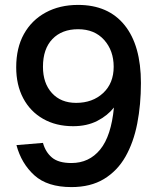

<svg xmlns="http://www.w3.org/2000/svg" viewBox="-20 -746 640 782"><path d="M298 -726Q421 -726 487.5 -643.5Q554 -561 554 -408Q554 -320 539 -243Q524 -166 491 -108Q458 -50 403.5 -17Q349 16 271 16Q173 16 120 -32Q67 -80 47 -155L155 -164Q165 -127 191.5 -104.5Q218 -82 271 -82Q343 -82 388 -137Q433 -192 444 -308Q418 -275 376 -253.5Q334 -232 278 -232Q208 -232 155.5 -262Q103 -292 74.5 -346Q46 -400 46 -472Q46 -551 77.5 -607.5Q109 -664 166 -695Q223 -726 298 -726ZM298 -627Q232 -627 193.5 -587Q155 -547 155 -474Q155 -407 191.5 -367Q228 -327 290 -327Q357 -327 400 -367Q443 -407 443 -474Q443 -540 404 -583.5Q365 -627 298 -627Z"/></svg>

Font: Geist Mono Medium
Style: Regular
Weight: 500
Monospace: yes
Designer: Basement.studio, Andrés Briganti, Mateo Zaragoza
Foundry: Basement.studio, Vercel, Andrés Briganti, Guido Ferreyra, Mateo Zaragoza
Version: Version 1.500; ttfautohint (v1.8.4.7-5d5b)